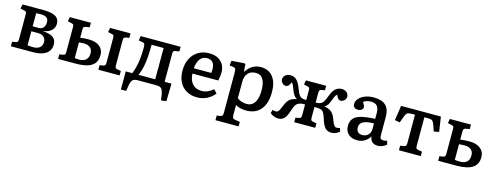

<svg xmlns="http://www.w3.org/2000/svg" viewBox="-22 -1279 5793 2251"><g transform="rotate(15 2874.5 -153.5)"><path d="M49 0V-55L94 -63Q110 -66 115 -75.5Q120 -85 120 -111V-402Q120 -423 115.5 -432.5Q111 -442 95 -445L44 -456L54 -509H316Q401 -509 451.5 -483Q502 -457 502 -392Q502 -346 468.5 -313Q435 -280 367 -270V-269Q411 -266 448 -255Q485 -244 507.5 -219Q530 -194 530 -148Q530 -107 509 -73.5Q488 -40 439.5 -20Q391 0 309 0ZM235 -292H306Q347 -292 366 -317.5Q385 -343 385 -379Q385 -420 361.5 -436.5Q338 -453 292 -453Q278 -453 262.5 -452.5Q247 -452 235 -451ZM307 -57Q352 -57 382 -79.5Q412 -102 412 -150Q412 -183 389 -207.5Q366 -232 314 -232H235V-61Q252 -59 271 -58Q290 -57 307 -57Z M622 0V-55L668 -63Q687 -67 690.5 -78Q694 -89 694 -111V-402Q694 -423 689.5 -432.5Q685 -442 669 -445L618 -456L628 -509H884V-455L835 -446Q816 -443 812 -431.5Q808 -420 808 -399V-307Q839 -311 859.5 -312.5Q880 -314 912 -314Q997 -314 1044 -275.5Q1091 -237 1091 -173Q1091 -105 1058.5 -67.5Q1026 -30 968 -15Q910 0 834 0ZM1111 0V-55L1156 -63Q1175 -67 1178.5 -78Q1182 -89 1182 -111V-402Q1182 -423 1177.5 -432.5Q1173 -442 1157 -445L1107 -456L1117 -509H1365V-455L1322 -447Q1303 -443 1299.5 -431.5Q1296 -420 1296 -399V-107Q1296 -86 1300.5 -76Q1305 -66 1321 -63L1369 -54V0ZM860 -56Q914 -56 943.5 -82.5Q973 -109 973 -161Q973 -206 944.5 -230Q916 -254 868 -254Q850 -254 838 -253Q826 -252 808 -250V-61Q823 -58 833.5 -57Q844 -56 860 -56Z M1914 158 1903 87Q1896 46 1880 23Q1864 0 1815 0H1586Q1541 0 1524 23.5Q1507 47 1501 85L1490 155L1426 156V-64H1506Q1522 -106 1533.5 -150.5Q1545 -195 1551.5 -252.5Q1558 -310 1558 -393Q1558 -420 1552 -431.5Q1546 -443 1528 -446L1480 -454L1488 -509H1973V-453L1927 -445Q1908 -442 1903 -433.5Q1898 -425 1898 -409V-64H1981L1977 149ZM1581 -64H1784V-444H1638Q1638 -277 1618 -181Q1612 -152 1604 -125.5Q1596 -99 1581 -64Z M2312 14Q2236 14 2180.5 -18Q2125 -50 2095.5 -108.5Q2066 -167 2066 -246Q2066 -331 2098 -393Q2130 -455 2187 -489Q2244 -523 2320 -523Q2408 -523 2461 -473.5Q2514 -424 2514 -341Q2514 -296 2501 -242H2188Q2191 -162 2231.5 -117.5Q2272 -73 2340 -73Q2381 -73 2417 -88.5Q2453 -104 2482 -131L2521 -89Q2486 -42 2430.5 -14Q2375 14 2312 14ZM2187 -306H2398Q2402 -326 2402 -352Q2402 -405 2378.5 -433Q2355 -461 2309 -461Q2255 -461 2224.5 -420.5Q2194 -380 2187 -306Z M2590 216V160L2635 153Q2650 151 2656.5 140.5Q2663 130 2663 106V-377Q2663 -414 2656.5 -426Q2650 -438 2627 -441L2584 -447L2592 -505L2744 -516L2759 -509L2765 -420H2768Q2802 -471 2845 -497Q2888 -523 2948 -523Q3040 -523 3092.5 -457Q3145 -391 3145 -272Q3145 -137 3083.5 -61.5Q3022 14 2907 14Q2870 14 2835.5 5.5Q2801 -3 2777 -18V104Q2777 128 2784 138.5Q2791 149 2810 152L2871 162V216ZM2893 -62Q2955 -62 2988.5 -112.5Q3022 -163 3022 -259Q3022 -442 2906 -442Q2845 -442 2811 -404.5Q2777 -367 2777 -303V-101Q2796 -84 2828.5 -73Q2861 -62 2893 -62Z M3293 7Q3267 7 3240.5 -3.5Q3214 -14 3194 -32L3206 -74Q3214 -71 3225.5 -68.5Q3237 -66 3245 -66Q3259 -66 3269 -73Q3279 -80 3290 -101Q3301 -122 3317 -163Q3332 -198 3347.5 -218Q3363 -238 3386 -249.5Q3409 -261 3446 -269V-271Q3424 -284 3410.5 -303Q3397 -322 3382 -360Q3368 -400 3360 -415.5Q3352 -431 3339 -444Q3325 -411 3311.5 -398Q3298 -385 3281 -385Q3258 -385 3238.5 -405Q3219 -425 3219 -449Q3219 -480 3243.5 -500.5Q3268 -521 3303 -521Q3346 -521 3376 -495Q3406 -469 3430 -408Q3444 -372 3453.5 -351Q3463 -330 3471.5 -319Q3480 -308 3491 -301Q3510 -288 3557 -287V-403Q3557 -426 3552 -434.5Q3547 -443 3532 -446L3485 -456L3493 -509H3740V-455L3697 -447Q3681 -444 3676 -434.5Q3671 -425 3671 -399V-287Q3721 -288 3741 -303Q3757 -314 3769 -335.5Q3781 -357 3800 -408Q3822 -467 3853.5 -494Q3885 -521 3927 -521Q3963 -521 3987 -500.5Q4011 -480 4011 -449Q4011 -423 3991.5 -403.5Q3972 -384 3947 -384Q3930 -384 3919 -395Q3908 -406 3890 -442Q3876 -428 3867.5 -412.5Q3859 -397 3846 -359Q3831 -320 3819 -302.5Q3807 -285 3784 -272V-270Q3840 -259 3868 -237Q3896 -215 3916 -164Q3932 -122 3943 -101Q3954 -80 3963.5 -73Q3973 -66 3987 -66Q4008 -66 4024 -74L4036 -32Q4017 -14 3991 -3.5Q3965 7 3942 7Q3894 7 3866 -20.5Q3838 -48 3817 -114Q3804 -157 3793 -181Q3782 -205 3769 -216Q3756 -227 3735 -230Q3722 -232 3705.5 -233Q3689 -234 3671 -234V-107Q3671 -84 3676 -75Q3681 -66 3696 -63L3743 -54V0H3488V-55L3531 -63Q3547 -66 3552 -75.5Q3557 -85 3557 -110V-234Q3546 -234 3530 -233.5Q3514 -233 3506 -230Q3468 -222 3449.5 -197.5Q3431 -173 3413 -114Q3393 -49 3365.5 -21Q3338 7 3293 7Z M4252 14Q4186 14 4146.5 -23Q4107 -60 4107 -121Q4107 -178 4135.5 -212Q4164 -246 4227 -262.5Q4290 -279 4395 -284V-352Q4395 -411 4371.5 -438.5Q4348 -466 4295 -466Q4269 -466 4244 -458.5Q4219 -451 4206 -439Q4232 -395 4232 -381Q4232 -362 4215 -348Q4198 -334 4172 -334Q4142 -334 4126.5 -348.5Q4111 -363 4111 -389Q4111 -425 4138 -455.5Q4165 -486 4211 -504Q4257 -522 4313 -522Q4413 -522 4461 -477Q4509 -432 4509 -339V-108Q4509 -64 4552 -64Q4572 -64 4597 -72L4608 -27Q4589 -10 4561 2Q4533 14 4507 14Q4417 14 4406 -73Q4380 -31 4342 -8.5Q4304 14 4252 14ZM4297 -61Q4339 -61 4367 -88.5Q4395 -116 4395 -158V-228Q4308 -228 4265.5 -205Q4223 -182 4223 -134Q4223 -100 4242.5 -80.5Q4262 -61 4297 -61Z M4759 0V-55L4807 -63Q4823 -66 4828 -75.5Q4833 -85 4833 -111V-451H4801Q4768 -451 4751.5 -446.5Q4735 -442 4725 -424Q4715 -406 4701 -366L4684 -318L4622 -329L4649 -509H5132L5159 -329L5096 -318L5079 -369Q5066 -407 5056 -424.5Q5046 -442 5029 -446.5Q5012 -451 4980 -451H4947V-107Q4947 -84 4952 -75Q4957 -66 4972 -63L5024 -54V0Z M5235 0V-55L5281 -63Q5297 -66 5302 -75.5Q5307 -85 5307 -111V-402Q5307 -425 5302 -433.5Q5297 -442 5282 -445L5231 -456L5241 -509H5497V-455L5448 -446Q5432 -443 5426.5 -433.5Q5421 -424 5421 -399V-307Q5452 -311 5477 -312.5Q5502 -314 5534 -314Q5617 -314 5665.5 -275.5Q5714 -237 5714 -171Q5714 -82 5649.5 -41Q5585 0 5455 0ZM5482 -56Q5596 -56 5596 -161Q5596 -206 5568 -230Q5540 -254 5490 -254Q5448 -254 5421 -250V-61Q5451 -56 5482 -56Z"/></g></svg>

Font: Literata Medium
Style: Regular
Weight: 500
Designer: Latin by Veronika Burian and Jose Scaglione. Greek by Irene Vlachou. Cyrillic by Vera Evstafieva.
Foundry: TypeTogether
Version: Version 3.103; ttfautohint (v1.8.4.7-5d5b);gftools[0.9.29]